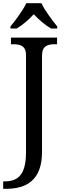

<svg xmlns="http://www.w3.org/2000/svg" viewBox="-31 -951 408 1211"><path d="M35 -771H74C112 -793 152 -829 182 -861C212 -829 253 -793 291 -771H330V-784C299 -822 251 -886 230 -931H135C114 -886 66 -822 35 -784ZM-11 240H6C134 240 234 187 234 8V-600C234 -663 271 -672 316 -672H329V-714H38V-672H51C95 -672 133 -663 133 -604V9C133 150 84 193 -2 193H-11Z"/></svg>

Font: Noto Serif Thai
Style: Regular
Weight: 400
Designer: Monotype Design Team
Foundry: Monotype Imaging Inc.
Version: Version 1.901